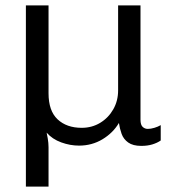

<svg xmlns="http://www.w3.org/2000/svg" viewBox="-20 -531 660 712"><path d="M76 161V-511H160V-185Q160 -120 193.5 -88.5Q227 -57 283 -57Q321 -57 351.5 -75.5Q382 -94 400 -125.5Q418 -157 418 -196V-511H501V-87Q501 -68 509 -60.5Q517 -53 528 -53Q539 -53 552.5 -57Q566 -61 576 -67V-10Q563 -1 545 4.5Q527 10 504 10Q473 10 455.5 -2.5Q438 -15 431 -34.5Q424 -54 421 -75Q399 -38 360 -14.5Q321 9 273 9Q240 9 207 -3Q174 -15 153 -39Q154 -35 157 -18Q160 -1 160 15V161Z"/></svg>

Font: Chivo Medium Light
Style: Regular
Weight: 300
Version: Version 2.002